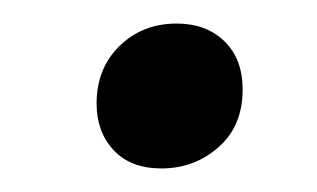

<svg xmlns="http://www.w3.org/2000/svg" viewBox="-20 -409 269 163"><path d="M117 -266Q91 -266 76.5 -281.5Q62 -297 62 -321Q62 -351 81.5 -370Q101 -389 130 -389Q155 -389 170.5 -374Q186 -359 186 -333Q186 -302 165.5 -284Q145 -266 117 -266Z"/></svg>

Font: Bitter Medium
Style: Italic
Weight: 500
Italic angle: -9°
Designer: Sol Matas, and Bitter project Authors
Foundry: Sol Matas
Version: Version 2.001